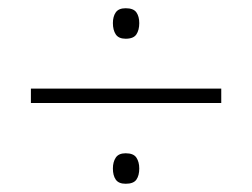

<svg xmlns="http://www.w3.org/2000/svg" viewBox="-20 -652 612 466"><path d="M285 -558Q268 -558 261 -568.5Q254 -579 254 -596Q254 -612 261 -622Q268 -632 285 -632Q304 -632 311 -622Q318 -612 318 -596Q318 -579 311 -568.5Q304 -558 285 -558ZM55 -402V-437H517V-402ZM285 -206Q268 -206 261 -216Q254 -226 254 -243Q254 -259 261 -269.5Q268 -280 285 -280Q304 -280 311 -269.5Q318 -259 318 -243Q318 -226 311 -216Q304 -206 285 -206Z"/></svg>

Font: Noto Sans Telugu UI ExtraLight
Style: Regular
Weight: 200
Designer: Jelle Bosma - Monotype Design Team
Foundry: Monotype Imaging Inc.
Version: Version 2.005; ttfautohint (v1.8.4.7-5d5b)